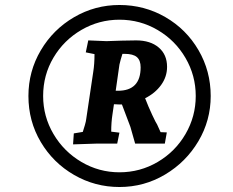

<svg xmlns="http://www.w3.org/2000/svg" viewBox="-20 -735 934 770"><path d="M94 -350Q94 -449 143.5 -533Q193 -617 277 -666Q361 -715 459 -715Q559 -715 643 -666.5Q727 -618 776 -534Q825 -450 825 -350Q825 -252 775.5 -168.5Q726 -85 642 -35Q558 15 459 15Q361 15 277 -33.5Q193 -82 143.5 -165.5Q94 -249 94 -350ZM276 -200 312 -206Q316 -218 320.5 -233.5Q325 -249 326 -259L354 -447Q359 -478 359 -518L324 -525L334 -573L407 -570L467 -572L526 -573Q583 -573 616.5 -544.5Q650 -516 650 -467Q650 -427 626 -394Q602 -361 562 -341Q575 -307 590.5 -274Q606 -241 610 -236L624 -205L649 -204L641 -159H522L503 -226L469 -316H459L437 -317L431 -276Q426 -244 426 -207L459 -203L450 -159H365L304 -157L273 -156ZM765 -350Q765 -432 724 -502.5Q683 -573 612.5 -614.5Q542 -656 459 -656Q377 -656 306.5 -615Q236 -574 194.5 -504Q153 -434 153 -350Q153 -268 194.5 -197.5Q236 -127 306.5 -85.5Q377 -44 459 -44Q542 -44 612.5 -85.5Q683 -127 724 -197.5Q765 -268 765 -350ZM453 -371Q544 -371 544 -465Q544 -493 529 -506Q514 -519 480 -519H471Q463 -494 459 -476L444 -371Z"/></svg>

Font: Andada Pro
Style: Bold Italic
Weight: 700
Italic angle: -7°
Designer: Carolina Giovagnoli
Foundry: Huerta Tipografica
Version: Version 3.005; ttfautohint (v1.8.4)